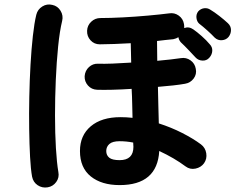

<svg xmlns="http://www.w3.org/2000/svg" viewBox="-20 -802 1057 862"><path d="M517 29Q436 29 387.5 -10Q339 -49 339 -124Q339 -194 387.5 -235Q436 -276 521 -276Q548 -276 575 -273Q574 -303 573.5 -336Q573 -369 571 -403Q525 -400 483.5 -399Q442 -398 416 -399Q391 -400 375 -418Q359 -436 360 -460Q362 -485 379.5 -501Q397 -517 421 -516Q446 -515 485 -516.5Q524 -518 569 -521Q568 -544 568 -566Q568 -588 567 -608Q530 -606 493.5 -604.5Q457 -603 428 -603Q403 -603 386.5 -621Q370 -639 371 -664Q372 -688 389.5 -704.5Q407 -721 431 -721Q475 -721 532 -724Q589 -727 644.5 -732Q700 -737 739 -742Q763 -746 782.5 -732Q802 -718 806 -694Q807 -690 807 -685.5Q807 -681 807 -676Q828 -684 848 -670Q864 -659 885.5 -640Q907 -621 921 -604Q934 -591 933 -573.5Q932 -556 919 -542Q907 -529 888.5 -530Q870 -531 858 -544Q845 -558 826.5 -577.5Q808 -597 792 -612Q783 -622 781 -635Q772 -629 758 -626Q742 -625 723.5 -622.5Q705 -620 685 -618Q685 -597 685.5 -574.5Q686 -552 686 -529Q718 -532 745.5 -535Q773 -538 792 -541Q816 -545 835.5 -531Q855 -517 859 -493Q864 -469 849.5 -449.5Q835 -430 811 -426Q789 -422 757.5 -418.5Q726 -415 689 -412Q690 -367 691 -325Q692 -283 693 -248Q749 -230 798 -205Q847 -180 882 -154Q902 -139 906 -114Q910 -89 896 -69Q882 -50 857.5 -45Q833 -40 813 -55Q762 -93 695 -124Q686 29 517 29ZM194 39Q169 43 149 29.5Q129 16 124 -9Q118 -42 115 -97.5Q112 -153 111 -222.5Q110 -292 111.5 -366.5Q113 -441 117 -511.5Q121 -582 127.5 -640.5Q134 -699 143 -736Q149 -760 170 -773Q191 -786 215 -780Q239 -775 252 -753.5Q265 -732 259 -708Q248 -663 241 -593.5Q234 -524 230.5 -443.5Q227 -363 227 -283.5Q227 -204 231 -137.5Q235 -71 242 -30Q247 -5 232.5 15Q218 35 194 39ZM944 -633Q931 -647 911 -665Q891 -683 874 -696Q864 -705 862 -721.5Q860 -738 870 -751Q881 -763 896.5 -765Q912 -767 925 -758Q942 -748 964.5 -730.5Q987 -713 1003 -698Q1017 -685 1017 -667.5Q1017 -650 1006 -636Q995 -623 976.5 -621.5Q958 -620 944 -633ZM517 -83Q579 -83 579 -143Q579 -146 578.5 -151Q578 -156 578 -162Q547 -168 517 -168Q485 -168 471 -155.5Q457 -143 457 -124Q457 -105 470.5 -94Q484 -83 517 -83Z"/></svg>

Font: Zen Maru Gothic
Style: Bold
Weight: 700
Designer: Yoshimichi Ohira
Foundry: Positype
Version: Version 1.001